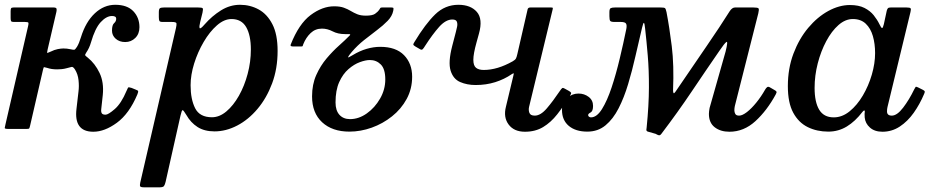

<svg xmlns="http://www.w3.org/2000/svg" viewBox="-20 -552 4024 822"><path d="M568 -147.5Q533 -65 480.5 -26.5Q428 12 379.5 12Q295.5 12 307.5 -86.5L316 -160Q319 -183 316.2 -208.8Q313.5 -234.5 301 -254.5Q293 -267 286.5 -265.5Q280 -264 265.5 -260Q254.5 -257 244 -256Q233.5 -255 224.5 -255Q200 -255 181.5 -261.5Q171 -264.5 168.8 -264.5Q166.5 -264.5 164 -253L108.5 -12.5Q106.5 -4.5 105 -2.2Q103.5 0 93 0H15.5Q0 0 0.2 -4.2Q0.5 -8.5 3.5 -20L100.5 -441Q103 -451.5 101.5 -454.8Q100 -458 86.5 -458H38.5Q29.5 -458 27.5 -461.8Q25.5 -465.5 25.5 -474.5V-503.5Q25.5 -513 27.5 -516.5Q29.5 -520 39 -520H208.5Q220 -520 221.8 -515.2Q223.5 -510.5 221.5 -501.5L184 -340.5Q180.5 -325 182.8 -325.2Q185 -325.5 197 -331Q213 -339 227.5 -341.8Q242 -344.5 251.5 -344.5Q266.5 -344.5 280 -341.5Q293.5 -338.5 297.8 -339Q302 -339.5 309.5 -351.5Q318.5 -366 326.5 -392.5Q347 -458.5 386 -495Q425 -531.5 473.5 -531.5Q524.5 -531.5 550.8 -504Q577 -476.5 577 -435.5Q577 -407 559.2 -389.5Q541.5 -372 516 -372Q491.5 -372 475.5 -386Q459.5 -400 459.5 -421Q459.5 -445 468.5 -452.8Q477.5 -460.5 477.5 -472Q477.5 -483.5 459.5 -483.5Q435.5 -483.5 411.2 -457.2Q387 -431 369.5 -370.5Q362.5 -346 349 -326.5Q343 -317.5 345 -314.8Q347 -312 356 -305Q387 -280 406.2 -239.8Q425.5 -199.5 420 -145L413.5 -85.5Q412 -73 415.8 -67Q419.5 -61 432 -61Q443.5 -61 471.2 -85Q499 -109 521.5 -162.5Q526 -173.5 528.2 -176.8Q530.5 -180 543.5 -175.5L559.5 -169Q570.5 -165 571.5 -162Q572.5 -159 568 -147.5Z M683 -520H827Q844.5 -520 847.5 -516.8Q850.5 -513.5 847 -498L837 -457.5Q832 -437.5 834.8 -431.8Q837.5 -426 856 -447.5Q887.5 -483.5 926 -507.5Q964.5 -531.5 1007.5 -531.5Q1051 -531.5 1087.5 -511.5Q1124 -491.5 1146.2 -448.2Q1168.5 -405 1168.5 -334Q1168.5 -258 1145 -195Q1121.5 -132 1082.5 -85.8Q1043.5 -39.5 995.5 -14.5Q947.5 10.5 898.5 10.5Q855 10.5 825.8 -8.2Q796.5 -27 778 -59.5Q765.5 -80.5 761.8 -80.5Q758 -80.5 752.5 -56L689 226.5Q686 239 682 244.5Q678 250 662.5 250H597.5Q582 250 580 245.5Q578 241 580.5 229.5L733.5 -432.5Q736.5 -446 735.5 -452Q734.5 -458 716 -458H677Q665 -458 662.5 -462.2Q660 -466.5 660 -479V-499.5Q660 -513.5 664.8 -516.8Q669.5 -520 683 -520ZM796 -187Q796 -127 815.5 -88.5Q835 -50 887.5 -50Q919.5 -50 949.2 -75Q979 -100 1002.8 -142Q1026.5 -184 1040.2 -235.5Q1054 -287 1054 -340Q1054 -401 1034 -435.8Q1014 -470.5 971 -470.5Q939.5 -470.5 908.5 -443.2Q877.5 -416 852 -372.5Q826.5 -329 811.2 -280Q796 -231 796 -187Z M1224.5 -361Q1259.5 -450 1309.8 -487.5Q1360 -525 1410.5 -525Q1436 -525 1452.2 -519Q1468.5 -513 1481.8 -505Q1495 -497 1509.8 -491Q1524.5 -485 1546.5 -485Q1574 -485 1585.5 -492.8Q1597 -500.5 1604.5 -511.5Q1607.5 -516 1608.5 -518Q1609.5 -520 1617 -520H1655.5Q1664 -520 1664.5 -516.8Q1665 -513.5 1663.5 -505.5Q1659 -483 1639.8 -463Q1620.5 -443 1593.8 -423Q1567 -403 1538.5 -380.2Q1510 -357.5 1486 -329.5Q1472 -313 1470.2 -307.8Q1468.5 -302.5 1490 -316Q1519.5 -334 1549.5 -342.8Q1579.5 -351.5 1608 -351.5Q1675 -351.5 1709.8 -315.8Q1744.5 -280 1744.5 -223.5Q1744.5 -171.5 1721 -128.2Q1697.5 -85 1658.2 -53.8Q1619 -22.5 1571.5 -5.5Q1524 11.5 1476 11.5Q1402.5 11.5 1359.2 -28.5Q1316 -68.5 1316 -139.5Q1316 -190.5 1334 -230.8Q1352 -271 1378.5 -302.2Q1405 -333.5 1431.8 -357.2Q1458.5 -381 1476.5 -399.5Q1482.5 -405.5 1476 -405.8Q1469.5 -406 1457 -406Q1426.5 -406 1404 -417.8Q1381.5 -429.5 1358.5 -429.5Q1330 -429.5 1310 -410.5Q1290 -391.5 1278.5 -363Q1276.5 -358 1276 -355.5Q1275.5 -353 1269.5 -353H1235.5Q1221 -353 1224.5 -361ZM1416.5 -113.5Q1416.5 -79 1433.2 -60.5Q1450 -42 1478.5 -42Q1516 -42 1550.5 -66.5Q1585 -91 1607.2 -129.8Q1629.5 -168.5 1629.5 -212Q1629.5 -256.5 1610.5 -275.8Q1591.5 -295 1563.5 -295Q1545.5 -295 1520.8 -286Q1496 -277 1472 -256.2Q1448 -235.5 1432.2 -200.5Q1416.5 -165.5 1416.5 -113.5Z M1754.5 -372.5Q1801 -449.5 1843.2 -490.5Q1885.5 -531.5 1942.5 -531.5Q1995 -531.5 2021.5 -501Q2048 -470.5 2030.5 -408L2020 -370Q2006.5 -321.5 2006.5 -296.2Q2006.5 -271 2018 -261.8Q2029.5 -252.5 2051 -252.5Q2109.5 -252.5 2175 -289.5Q2185.5 -295.5 2188.8 -301.5Q2192 -307.5 2195 -321L2239 -512.5Q2241 -520 2251 -520H2337.5Q2345 -520 2346.2 -518.8Q2347.5 -517.5 2346 -511.5L2245 -94Q2242 -80.5 2246.5 -68.8Q2251 -57 2269.5 -57Q2294.5 -57 2321 -88Q2347.5 -119 2376.5 -162Q2383.5 -172.5 2387 -174.8Q2390.5 -177 2397 -173L2416 -162.5Q2423.5 -158 2425 -155Q2426.5 -152 2420 -141.5Q2393 -97.5 2365.8 -62.8Q2338.5 -28 2305.2 -8Q2272 12 2227.5 12Q2180.5 12 2157.5 -19Q2134.5 -50 2146 -95L2177.5 -226.5Q2180.5 -238 2179 -238.2Q2177.5 -238.5 2171 -234.5Q2139 -212.5 2100 -200.2Q2061 -188 2016.5 -188Q1979.5 -188 1950 -200.8Q1920.5 -213.5 1909.2 -249.5Q1898 -285.5 1916 -355L1931.5 -414.5Q1934 -424.5 1936.8 -437Q1939.5 -449.5 1936 -459Q1932.5 -468.5 1916.5 -468.5Q1888.5 -468.5 1860.2 -437Q1832 -405.5 1799.5 -355Q1794.5 -346.5 1790 -341.8Q1785.5 -337 1779 -341L1759 -352.5Q1750 -358 1749.5 -361Q1749 -364 1754.5 -372.5Z M3226.5 -495 3126 -98Q3125 -94 3124.5 -88.8Q3124 -83.5 3124 -79.5Q3124 -71.5 3128 -64.2Q3132 -57 3144.5 -57Q3158 -57 3177.8 -72.2Q3197.5 -87.5 3218 -112.8Q3238.5 -138 3255.5 -168Q3259.5 -175 3264.2 -178.8Q3269 -182.5 3277 -177.5L3296 -166.5Q3302.5 -163 3304.2 -159.8Q3306 -156.5 3301 -147.5Q3263.5 -78.5 3214 -33.2Q3164.5 12 3103 12Q3064.5 12 3039.8 -7.2Q3015 -26.5 3015 -64.5Q3015 -68 3015.8 -76.2Q3016.5 -84.5 3018 -90L3086.5 -331.5Q3098 -378 3089.8 -372.2Q3081.5 -366.5 3060 -334.5Q3002 -250.5 2942.2 -161.5Q2882.5 -72.5 2811.5 21Q2806 28.5 2800.2 27Q2794.5 25.5 2787 21L2752 11Q2747 8 2747.2 4.5Q2747.5 1 2748.5 -6.5Q2758 -101.5 2758.2 -177Q2758.5 -252.5 2753.2 -314.2Q2748 -376 2742 -429Q2739.5 -453 2736.8 -454.2Q2734 -455.5 2728.5 -432Q2714.5 -373.5 2700.5 -311.5Q2686.5 -249.5 2669.2 -192Q2652 -134.5 2628.5 -88.5Q2605 -42.5 2572.5 -15.5Q2540 11.5 2494.5 11.5Q2444.5 11.5 2415.2 -13Q2386 -37.5 2386 -81.5Q2386 -113.5 2407.8 -132.5Q2429.5 -151.5 2456.5 -151.5Q2481.5 -151.5 2500.2 -137.2Q2519 -123 2519 -98.5Q2519 -76 2508.5 -70.5Q2498 -65 2498 -59.5Q2498 -54.5 2502.2 -52Q2506.5 -49.5 2510 -49.5Q2535 -49.5 2557.2 -85Q2579.5 -120.5 2598.5 -177.8Q2617.5 -235 2633.2 -301Q2649 -367 2661.5 -428.5Q2664.5 -445 2659.8 -451.5Q2655 -458 2638 -458H2611.5Q2596 -458 2592.5 -462.5Q2589 -467 2589 -483V-500Q2589 -514.5 2594.8 -517.2Q2600.5 -520 2614 -520H2805.5Q2822.5 -520 2826.5 -517.5Q2830.5 -515 2833.5 -500Q2846 -435 2856 -354.2Q2866 -273.5 2861.5 -165.5Q2861.5 -156.5 2863.8 -153.5Q2866 -150.5 2872 -159.5Q2948.5 -272 3005.5 -355Q3062.5 -438 3104 -504Q3114.5 -520 3127 -520H3205Q3224.5 -520 3227.5 -516Q3230.5 -512 3226.5 -495Z M3936.5 -150Q3918 -106 3892 -69.2Q3866 -32.5 3832.2 -10.2Q3798.5 12 3758 12Q3724.5 12 3704.5 -5.8Q3684.5 -23.5 3682 -49Q3681.5 -59 3681.5 -64.5Q3681.5 -70 3682.5 -74Q3682 -85 3672 -72.5Q3641.5 -32.5 3605.5 -10.5Q3569.5 11.5 3526 11.5Q3477.5 11.5 3438.2 -7.8Q3399 -27 3376 -69.5Q3353 -112 3353 -183Q3353 -259 3377 -322.5Q3401 -386 3440.2 -432.8Q3479.5 -479.5 3526.2 -505Q3573 -530.5 3618.5 -530.5Q3656.5 -530.5 3681 -518Q3705.5 -505.5 3720.5 -486.8Q3735.5 -468 3745 -448.5Q3752.5 -432.5 3756.2 -432Q3760 -431.5 3764 -448.5L3776.5 -506.5Q3778.5 -513.5 3781.5 -516.8Q3784.5 -520 3794 -520H3860.5Q3876 -520 3878.5 -516.2Q3881 -512.5 3878 -500.5L3779.5 -93.5Q3777.5 -85.5 3777.5 -75Q3777.5 -57 3798 -57Q3820.5 -57 3846.5 -91Q3872.5 -125 3894 -169.5Q3898 -177.5 3900 -179.8Q3902 -182 3910 -178L3930 -168Q3938 -164 3939 -161Q3940 -158 3936.5 -150ZM3726.5 -324.5Q3726.5 -364.5 3717 -397.5Q3707.5 -430.5 3686.5 -450.5Q3665.5 -470.5 3631 -470.5Q3599 -470.5 3569.8 -444.8Q3540.5 -419 3517.5 -376Q3494.5 -333 3481 -280.8Q3467.5 -228.5 3467.5 -175.5Q3467.5 -115 3487.2 -82.2Q3507 -49.5 3549.5 -49.5Q3585.5 -49.5 3617.5 -75.5Q3649.5 -101.5 3674 -143Q3698.5 -184.5 3712.5 -232.5Q3726.5 -280.5 3726.5 -324.5Z"/></svg>

Font: Besley* Medium
Style: Italic
Weight: 500
Italic angle: -13°
Designer: Owen Earl
Foundry: indestructible type*
Version: Version 3.000; ttfautohint (v1.8.3)